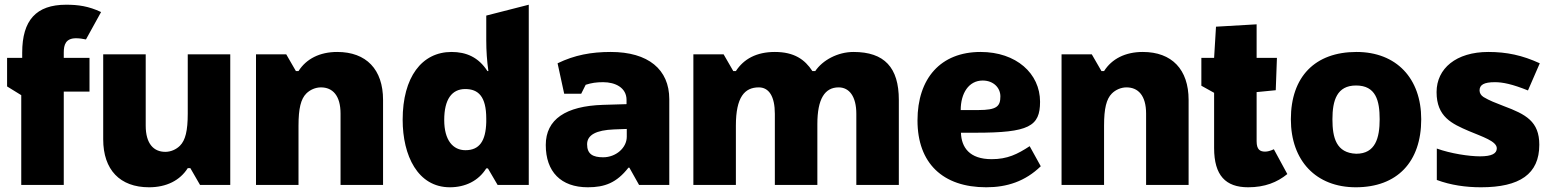

<svg xmlns="http://www.w3.org/2000/svg" viewBox="-20 -783 6569 813"><path d="M70 -380V0H250V-395H359V-538H250V-561C250 -593 258 -621 302 -621C315 -621 330 -619 344 -616L408 -732C355 -757 311 -763 260 -763C133 -763 74 -697 74 -560V-538H10V-417Z M611 10C685 10 742 -19 775 -71H786L827 0H955V-553H775V-302C775 -229 765 -189 742 -166C726 -150 703 -140 680 -140C631 -140 597 -174 597 -251V-553H417V-193C417 -64 488 10 611 10Z M1422 0H1602V-360C1602 -489 1531 -563 1408 -563C1334 -563 1277 -534 1244 -482H1233L1192 -553H1064V0H1244V-251C1244 -324 1254 -364 1277 -387C1293 -403 1316 -413 1339 -413C1388 -413 1422 -379 1422 -302Z M1885 10C1950 10 2006 -17 2039 -70H2046L2087 0H2219V-763L2039 -717V-612C2039 -568 2042 -525 2048 -482H2044C2006 -541 1954 -563 1892 -563C1766 -563 1685 -456 1685 -276C1685 -124 1749 10 1885 10ZM1951 -147C1898 -147 1861 -189 1861 -275C1861 -362 1893 -406 1950 -406C2005 -406 2039 -375 2039 -281V-266C2037 -186 2010 -147 1951 -147Z M2686 0H2814V-363C2814 -489 2725 -563 2566 -563C2484 -563 2413 -550 2341 -515L2369 -386H2441L2460 -424C2485 -432 2505 -435 2534 -435C2585 -435 2633 -412 2633 -360V-342L2533 -339C2376 -334 2291 -278 2291 -169C2291 -56 2355 10 2469 10C2541 10 2591 -9 2641 -73H2645ZM2534 -117C2491 -117 2466 -130 2466 -172C2466 -212 2505 -232 2580 -235L2634 -237V-204C2634 -157 2588 -117 2534 -117Z M2916 -553V0H3096V-251C3096 -372 3133 -413 3193 -413C3236 -413 3261 -375 3261 -301V0H3441V-258C3441 -365 3473 -413 3531 -413C3576 -413 3606 -375 3606 -301V0H3786V-360C3786 -497 3725 -563 3594 -563C3527 -563 3463 -528 3432 -482H3420C3388 -531 3343 -563 3261 -563C3183 -563 3129 -533 3096 -482H3085L3044 -553Z M4156 10C4244 10 4321 -15 4387 -79L4340 -164C4288 -130 4246 -109 4179 -109C4085 -109 4051 -159 4049 -221H4111C4337 -221 4384 -248 4384 -352C4384 -472 4283 -563 4132 -563C3963 -563 3865 -451 3865 -273C3865 -92 3972 10 4156 10ZM4048 -317C4048 -388 4082 -442 4141 -442C4187 -442 4216 -411 4216 -375C4216 -333 4201 -317 4123 -317Z M4833 0H5013V-360C5013 -489 4942 -563 4819 -563C4745 -563 4688 -534 4655 -482H4644L4603 -553H4475V0H4655V-251C4655 -324 4665 -364 4688 -387C4704 -403 4727 -413 4750 -413C4799 -413 4833 -379 4833 -302Z M5265 10C5336 10 5388 -11 5431 -46L5374 -151C5359 -144 5347 -141 5337 -141C5316 -141 5301 -149 5301 -185V-393L5382 -401L5387 -538H5301V-680L5129 -670L5121 -538H5067V-420L5121 -390V-156C5121 -40 5170 10 5265 10Z M5721 10C5896 10 5998 -97 5998 -278C5998 -451 5893 -563 5724 -563C5548 -563 5446 -458 5446 -278C5446 -102 5553 10 5721 10ZM5723 -132C5638 -135 5622 -200 5622 -278C5622 -358 5641 -421 5722 -421C5806 -421 5822 -357 5822 -278C5822 -199 5804 -132 5723 -132Z M6251 10C6415 10 6498 -46 6498 -170C6498 -269 6441 -299 6347 -334C6311 -348 6287 -357 6262 -372C6251 -379 6245 -389 6245 -400C6245 -424 6264 -435 6310 -435C6343 -435 6383 -427 6450 -400L6500 -515C6426 -549 6360 -563 6282 -563C6146 -563 6063 -493 6063 -393C6063 -288 6128 -259 6200 -228C6257 -204 6318 -185 6318 -155C6318 -133 6297 -121 6247 -121C6200 -121 6122 -133 6064 -154V-21C6123 1 6187 10 6251 10Z"/></svg>

Font: Frost ExtraBold
Style: Regular
Weight: 800
Designer: Lee Frost
Foundry: Lee Frost for Ice Communication Norge AS
Version: Version 2.011;hotconv 1.0.107;makeotfexe 2.5.65593